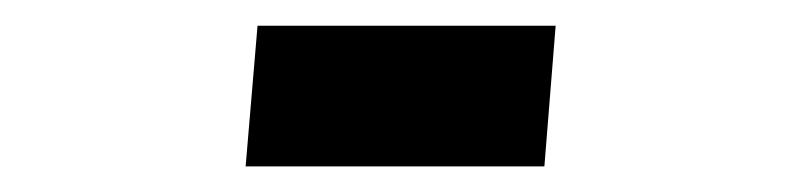

<svg xmlns="http://www.w3.org/2000/svg" viewBox="-20 -130 626 150"><path d="M171.9 0H405.3L414.1 -109.9H181.2Z"/></svg>

Font: Cascadia Mono NF
Style: Bold
Weight: 700
Monospace: yes
Designer: Aaron Bell
Foundry: Saja Typeworks
Version: Version 2404.023